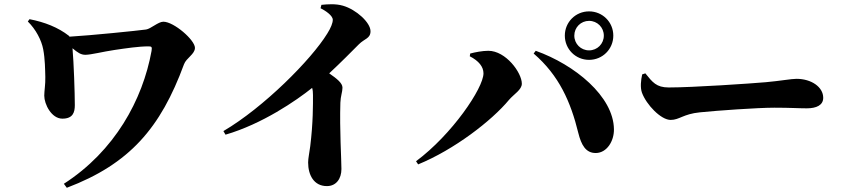

<svg xmlns="http://www.w3.org/2000/svg" viewBox="-20 -828 3990 911"><path d="M120 -737 112 -726C150 -689 177 -637 185 -594C194 -547 194 -497 195 -463C196 -429 190 -396 190 -374C190 -334 224 -265 276 -265C326 -265 335 -295 335 -329C335 -387 330 -532 324 -599C349 -578 364 -568 385 -568C412 -568 469 -583 524 -591C579 -599 637 -608 685 -608C700 -608 702 -605 699 -586C657 -354 524 -111 283 44L297 63C595 -50 742 -221 853 -523C864 -553 905 -571 905 -601C905 -638 805 -725 755 -725C731 -725 695 -691 673 -688C629 -682 412 -660 310 -654L307 -658C256 -698 192 -723 120 -737Z M1501 -789C1525 -777 1559 -754 1559 -734C1559 -719 1550 -696 1533 -669C1457 -545 1231 -318 1040 -206L1050 -189C1225 -240 1386 -351 1461 -411C1464 -401 1465 -390 1465 -377C1465 -332 1466 -248 1452 -134C1448 -102 1442 -77 1442 -57C1442 2 1469 55 1531 55C1576 55 1600 19 1600 -26C1600 -73 1591 -212 1595 -341C1596 -372 1605 -392 1605 -412C1605 -434 1578 -455 1542 -480C1599 -533 1649 -584 1683 -618C1710 -645 1738 -645 1738 -680C1738 -721 1670 -783 1607 -801C1572 -811 1535 -808 1505 -805Z M2660 -659C2660 -595 2711 -544 2775 -544C2839 -544 2890 -595 2890 -659C2890 -723 2839 -774 2775 -774C2711 -774 2660 -723 2660 -659ZM2705 -659C2705 -698 2736 -729 2775 -729C2814 -729 2845 -698 2845 -659C2845 -620 2814 -589 2775 -589C2736 -589 2705 -620 2705 -659ZM2209 -561C2252 -539 2274 -511 2274 -480C2274 -410 2124 -189 1954 -63L1964 -48C2135 -118 2313 -255 2395 -354C2419 -382 2456 -402 2456 -431C2456 -483 2380 -587 2297 -587C2269 -587 2233 -580 2211 -574ZM2808 -102C2859 -103 2894 -158 2893 -215C2891 -371 2707 -521 2522 -587L2512 -574C2633 -470 2688 -344 2724 -197C2738 -141 2759 -101 2808 -102Z M3042 -480 3027 -475C3021 -448 3017 -413 3026 -388C3047 -331 3116 -259 3162 -259C3204 -259 3221 -287 3301 -295C3379 -303 3573 -317 3655 -317C3731 -317 3766 -314 3808 -314C3854 -314 3886 -329 3886 -364C3886 -415 3830 -454 3759 -454C3735 -454 3681 -444 3614 -438C3546 -432 3269 -413 3153 -413C3094 -413 3076 -438 3042 -480Z"/></svg>

Font: Noto Serif SC Black
Style: Regular
Weight: 900
Designer: Ryoko NISHIZUKA 西塚涼子 (kana & ideographs); Frank Grießhammer (Latin, Greek & Cyrillic); Wenlong ZHANG 张文龙 (bopomofo); San
Foundry: Adobe
Version: Version 2.001;hotconv 1.1.0;makeotfexe 2.6.0